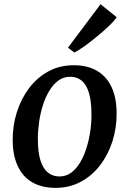

<svg xmlns="http://www.w3.org/2000/svg" viewBox="-20 -877 612 908"><path d="M329 -568.5Q394 -568.5 439 -542Q484 -515.5 507.8 -464.5Q531.5 -413.5 531.5 -340.5Q532 -272 511.8 -208.8Q491.5 -145.5 453.5 -95.8Q415.5 -46 362 -17.2Q308.5 11.5 242.5 11.5Q178.5 11.5 133.2 -14.5Q88 -40.5 64.2 -91Q40.5 -141.5 40 -213Q39.5 -283 59.8 -346.8Q80 -410.5 117.8 -460.5Q155.5 -510.5 209 -539.5Q262.5 -568.5 329 -568.5ZM312 -514Q280.5 -514 255.8 -495.8Q231 -477.5 212.8 -447Q194.5 -416.5 182.5 -378.2Q170.5 -340 164.8 -299.2Q159 -258.5 159 -220Q159 -158 171.2 -118.8Q183.5 -79.5 206.5 -61Q229.5 -42.5 261 -42.5Q292.5 -42.5 316.8 -60.5Q341 -78.5 359.2 -109Q377.5 -139.5 389.2 -177.8Q401 -216 407 -256.8Q413 -297.5 412.5 -336Q412.5 -398 400.8 -437.2Q389 -476.5 366.8 -495.2Q344.5 -514 312 -514ZM301.5 -651.5 455.5 -857 532 -795.5Q526.5 -786 509.8 -768.8Q493 -751.5 469.8 -731Q446.5 -710.5 421.2 -690.2Q396 -670 372.2 -653.5Q348.5 -637 331.5 -628.5Z"/></svg>

Font: Merriweather Medium
Style: Italic
Weight: 500
Italic angle: -7.8°
Version: Version 2.101